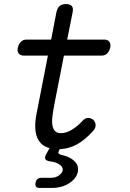

<svg xmlns="http://www.w3.org/2000/svg" viewBox="-20 -725 640 946"><path d="M176 201Q163 201 158 195Q153 189 155 176.5Q157 164 164.5 157.5Q172 151 185 151H232Q255 151 271 139Q287 127 289 114Q291 95 266 81Q250 73 226 70Q207 67 203 58Q199 49 209 32L224 5Q214 2 205 -2Q181 -14 168.5 -36.5Q156 -59 154 -90Q152 -121 159 -159L216 -451H98Q80 -451 72 -462Q64 -473 68 -490Q72 -508 83 -519Q94 -530 111 -530H232L258 -665Q263 -686 274 -695.5Q285 -705 305 -705Q325 -705 333.5 -695.5Q342 -686 338 -665L311 -530H494Q511 -530 519 -519Q527 -508 523 -490Q519 -473 508.5 -462Q498 -451 480 -451H295L249 -217Q241 -176 238 -148.5Q235 -121 239 -103.5Q243 -86 253 -77.5Q263 -69 280 -69Q307 -69 334.5 -86Q362 -103 385 -128Q399 -144 413.5 -144Q428 -144 439 -135Q450 -125 451 -109.5Q452 -94 439 -80Q419 -58 399.5 -41.5Q380 -25 359 -13.5Q338 -2 315 4Q296 9 274 10L271 17Q266 26 268.5 30.5Q271 35 279 37Q296 41 312 47Q337 57 352.5 75Q368 93 364 119Q358 153 322 177Q286 201 235 201Z"/></svg>

Font: Maple Mono NL Light
Style: Italic
Weight: 300
Italic angle: -10°
Monospace: yes
Designer: subframe7536
Version: Version 7.000